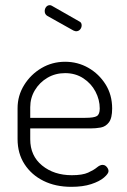

<svg xmlns="http://www.w3.org/2000/svg" viewBox="-20 -717 491 743"><path d="M256 6Q195 6 148.5 -17Q102 -40 75 -81.5Q48 -123 48 -179V-298Q48 -347 73.5 -388Q99 -429 140.5 -453.5Q182 -478 232 -478Q281 -478 322 -454.5Q363 -431 388.5 -390.5Q414 -350 414 -297Q414 -260 401.5 -243.5Q389 -227 370 -223.5Q351 -220 329 -220H97V-178Q97 -114 143 -76.5Q189 -39 258 -39Q299 -39 321 -49Q343 -59 355 -69Q367 -79 377 -79Q384 -79 389 -75Q394 -71 397 -65.5Q400 -60 400 -55Q400 -45 382.5 -30Q365 -15 333 -4.5Q301 6 256 6ZM97 -261H310Q344 -261 355 -268Q366 -275 366 -297Q366 -331 349.5 -362.5Q333 -394 302.5 -414Q272 -434 232 -434Q194 -434 163.5 -416Q133 -398 115 -368Q97 -338 97 -302ZM274 -596Q272 -596 269.5 -597Q267 -598 264 -599L164 -655Q153 -661 153 -674Q153 -683 158.5 -690Q164 -697 173 -697Q176 -697 180 -695L287 -634Q296 -630 296 -619Q296 -610 290 -603Q284 -596 274 -596Z"/></svg>

Font: Dosis ExtraLight Light
Style: Regular
Weight: 300
Version: Version 3.001; ttfautohint (v1.8.2)